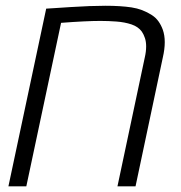

<svg xmlns="http://www.w3.org/2000/svg" viewBox="-20 -660 641 680"><path d="M9.8 0 143.6 -629.4Q149.9 -629.9 173.8 -631.3Q197.8 -632.8 230.5 -635Q263.2 -637.2 296.1 -638.4Q329.1 -639.6 353.5 -639.6Q406.7 -639.6 445.8 -633.8Q484.9 -627.9 518.1 -606.4Q532.2 -597.2 541.5 -584Q550.8 -570.8 556.6 -554.7Q563.5 -535.2 563.5 -510.7Q563.5 -485.8 556.6 -456.1L460 0H396L492.7 -456.1Q497.6 -477.1 497.6 -495.6Q497.6 -512.2 493.4 -524.9Q489.3 -537.6 482.4 -547.9Q469.7 -565.4 445.8 -573.5Q421.9 -581.5 392.8 -583.7Q363.8 -585.9 335.4 -585.9Q284.7 -585.9 196.3 -579.1L73.2 0Z"/></svg>

Font: Open Sans Light
Style: Italic
Weight: 300
Italic angle: -12°
Designer: Monotype Design Team
Foundry: Monotype Imaging Inc.
Version: Version 3.003; ttfautohint (v1.8.4)